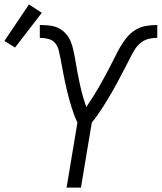

<svg xmlns="http://www.w3.org/2000/svg" viewBox="-90 -848 731 868"><path d="M211 0 260 -294Q252 -311 245.5 -328Q239 -345 233.5 -363Q228 -381 223 -399Q218 -417 213.5 -435.5Q209 -454 205 -472.5Q201 -491 197.5 -509.5Q194 -528 190.5 -546.5Q187 -565 183.5 -583.5Q180 -602 175.5 -620.5Q171 -639 159.5 -653Q148 -667 129 -672Q110 -677 90 -677V-735Q113 -735 134.5 -732.5Q156 -730 174.5 -721Q193 -712 207 -696.5Q221 -681 229 -662Q237 -643 241.5 -622Q246 -601 250 -580Q250 -580 250 -579.5Q250 -579 250 -579Q259 -524 270.5 -470Q282 -416 300 -365V-364Q300 -364 300 -364Q300 -364 300 -364Q315 -386 329 -408Q343 -430 356 -452.5Q369 -475 381.5 -498Q394 -521 406 -544Q418 -567 429.5 -590.5Q441 -614 454 -636.5Q467 -659 484 -679.5Q501 -700 523.5 -713.5Q546 -727 571.5 -731Q597 -735 621 -735V-677Q601 -677 581 -672Q561 -667 544.5 -653Q528 -639 517 -620.5Q506 -602 497 -583.5Q488 -565 478 -546.5Q468 -528 458.5 -509.5Q449 -491 439 -472.5Q429 -454 418.5 -435.5Q408 -417 397 -399Q386 -381 374.5 -363Q363 -345 351 -328Q339 -311 325 -294L276 0ZM-22 -633 -70 -663 41 -828 99 -790Z"/></svg>

Font: Iosevka SS04 Light Extended
Style: Italic
Weight: 300
Width: 7
Italic angle: -9°
Monospace: yes
Designer: Belleve Invis
Foundry: Belleve Invis
Version: Version 19.0.0; ttfautohint (v1.8.4)